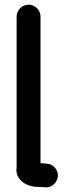

<svg xmlns="http://www.w3.org/2000/svg" viewBox="-20 -732 317 820"><path d="M51 -661V-17C43 33 90 66 141 66C148 67 154 67 161 67L172 68C201 71 224 48 227 22C230 -6 207 -32 180 -33L169 -34C164 -35 158 -35 153 -35V-661C153 -689 130 -712 102 -712C74 -712 51 -689 51 -661Z"/></svg>

Font: Electronic
Style: UltBlk
Weight: 500
Version: Version 1.011